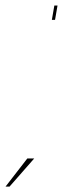

<svg xmlns="http://www.w3.org/2000/svg" viewBox="-81 -631 246 696"><path d="M116 -611 107 -559H118.5L127.5 -611ZM-61 45.5H-46.5L43 -56.5H18Z"/></svg>

Font: Anybody Thin
Style: Italic
Weight: 100
Italic angle: -10°
Designer: Tyler Finck
Foundry: Etcetera Type Company
Version: Version 1.114;gftools[0.9.25]